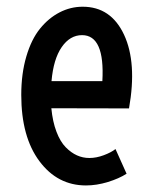

<svg xmlns="http://www.w3.org/2000/svg" viewBox="-20 -548 461 577"><path d="M238.3 9.3Q152.8 9.3 98.4 -63.7Q43.9 -136.7 43.9 -262.7Q43.9 -326.7 59.1 -378.2Q74.2 -429.7 100.1 -461.7Q126 -493.7 158.9 -510.7Q191.9 -527.8 228.5 -527.8Q313.5 -527.8 352.8 -443.6Q392.1 -359.4 367.7 -222.2L134.3 -222.7Q138.2 -182.1 149.7 -152.1Q161.1 -122.1 177.5 -105.5Q193.8 -88.9 211.4 -81.1Q229 -73.2 248.5 -73.2Q269.5 -73.2 291.7 -81.5Q314 -89.8 327.1 -100.1L360.4 -25.9Q337.4 -11.2 304 -1Q270.5 9.3 238.3 9.3ZM134.8 -304.2H287.6Q295.4 -442.4 226.6 -442.4Q190.4 -442.4 165.5 -406.5Q140.6 -370.6 134.8 -304.2Z"/></svg>

Font: Voltaire
Style: Regular
Weight: 400
Designer: Yvonne Schttler
Foundry: Yvonne Schttler
Version: Version 1.003